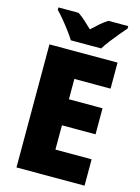

<svg xmlns="http://www.w3.org/2000/svg" viewBox="-136 -1095 782 1076"><g transform="rotate(15 255.0 -556.5)"><path d="M465 -93H70V-807H465V-656H255V-538H450V-387H255V-246H465ZM180 -860Q167 -881 146.5 -908.5Q126 -936 104 -962.5Q82 -989 65 -1006V-1020H182Q204 -1005 223.5 -987.5Q243 -970 267 -947Q291 -970 312 -988Q333 -1006 355 -1020H470V-1006Q454 -988 432.5 -962Q411 -936 390 -909Q369 -882 356 -860Z"/></g></svg>

Font: Noto Sans Telugu UI SemiCondensed Black
Style: Regular
Weight: 900
Width: 4
Designer: Jelle Bosma - Monotype Design Team
Foundry: Monotype Imaging Inc.
Version: Version 2.005; ttfautohint (v1.8.4.7-5d5b)